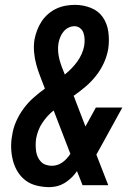

<svg xmlns="http://www.w3.org/2000/svg" viewBox="-20 -763 540 791"><path d="M185 8Q158 8 132.5 2Q107 -4 87 -18.5Q67 -33 53.5 -54.5Q40 -76 33.5 -101Q27 -126 26 -152.5Q25 -179 30 -205Q34 -234 46 -261.5Q58 -289 76 -314Q94 -339 117 -359.5Q140 -380 165 -398Q156 -422 146.5 -446Q137 -470 130 -495Q123 -520 120.5 -546.5Q118 -573 122 -600Q126 -620 133 -638.5Q140 -657 151 -674Q162 -691 178 -705Q194 -719 212.5 -727.5Q231 -736 250.5 -739.5Q270 -743 289 -743Q323 -743 354.5 -730.5Q386 -718 404 -691.5Q422 -665 426.5 -630.5Q431 -596 426 -562Q421 -533 408.5 -505Q396 -477 376.5 -452Q357 -427 333 -406.5Q309 -386 283 -368Q285 -365 286.5 -361.5Q288 -358 289 -354L332 -242L375 -320H484L396 -160Q391 -151 386.5 -143Q382 -135 377 -126L426 0H320L306 -36L297 -58Q281 -34 256.5 -16Q232 2 205 6L197 7ZM247 -456Q262 -468 275 -481.5Q288 -495 298.5 -509.5Q309 -524 316.5 -541Q324 -558 327 -575Q329 -588 328.5 -601.5Q328 -615 324 -627Q320 -639 310 -647Q300 -655 287 -655Q274 -655 262 -649Q250 -643 241.5 -632.5Q233 -622 228 -609.5Q223 -597 221 -585Q218 -567 219.5 -550Q221 -533 225 -517.5Q229 -502 235 -486.5Q241 -471 247 -456ZM194 -80Q205 -80 216 -83.5Q227 -87 237 -94Q247 -101 255 -110Q263 -119 270 -129L201 -308Q187 -297 175 -283.5Q163 -270 153.5 -255.5Q144 -241 138 -225Q132 -209 129 -193Q127 -180 127 -167Q127 -154 128.5 -141.5Q130 -129 135 -117.5Q140 -106 148.5 -97Q157 -88 169 -84Q181 -80 194 -80Z"/></svg>

Font: Iosevka Curly Semibold Oblique
Style: Regular
Weight: 600
Italic angle: -9°
Monospace: yes
Designer: Belleve Invis
Foundry: Belleve Invis
Version: Version 11.1.0; ttfautohint (v1.8.3)